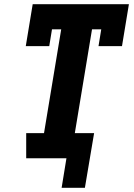

<svg xmlns="http://www.w3.org/2000/svg" viewBox="-20 -755 640 916"><path d="M385 141H274L297 0H105V-120H190L272 -615H228L215 -535H103L136 -735H595L562 -535H450L463 -615H419L337 -120H429Z"/></svg>

Font: Iosevka Etoile Heavy Oblique
Style: Regular
Weight: 900
Italic angle: -9°
Designer: Belleve Invis
Foundry: Belleve Invis
Version: Version 15.5.2; ttfautohint (v1.8.4)